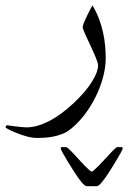

<svg xmlns="http://www.w3.org/2000/svg" viewBox="-89 -238 457 684"><path d="M287.6 -31.2Q287.6 2.4 277.8 38.3Q268.1 74.2 251.2 107.9Q234.4 141.6 212.2 170.7Q189.9 199.7 164.6 220.2Q149.4 232.9 132.1 239.5Q114.7 246.1 98.6 249Q82.5 252 67.9 252.7Q53.2 253.4 43 253.4Q25.9 253.4 6.3 248Q-13.2 242.7 -30 235.8Q-46.9 229 -58.1 223.1Q-69.3 217.3 -69.3 215.8Q-69.3 213.9 -67.4 210.9Q-65.4 208 -63.5 208Q-63 208 -54.4 209.5Q-45.9 210.9 -34.9 212.2Q-23.9 213.4 -12.9 214.6Q-2 215.8 4.9 215.8Q41 215.8 84 194.3Q127 172.9 173.8 128.9Q215.8 89.4 238 54Q260.3 18.6 260.3 -4.9Q260.3 -13.7 251.7 -34.2Q243.2 -54.7 232.9 -76.4Q222.7 -98.1 214.1 -116.9Q205.6 -135.7 205.6 -141.6Q205.6 -146 210.4 -158Q215.3 -169.9 221.7 -183.1Q228 -196.3 233.6 -206.8Q239.3 -217.3 240.7 -218.3Q253.9 -196.3 263.2 -172.1Q272.5 -147.9 277.8 -123.8Q283.2 -99.6 285.4 -75.9Q287.6 -52.2 287.6 -31.2ZM348.1 291Q348.1 293.5 340.3 307.9Q332.5 322.3 321 341.1Q309.6 359.9 296.9 379.4Q284.2 398.9 273.9 411.1Q269 417 264.2 421.1Q259.3 425.3 255.4 425.3H220.2Q216.3 425.3 211.4 421.1Q206.5 417 201.7 411.1Q191.4 398.9 178.7 379.4Q166 359.9 154.5 341.1Q143.1 322.3 135.3 308.1Q127.4 293.9 127.4 291Q127.4 286.1 131.3 286.1H147Q148.9 286.1 156 292.5Q163.1 298.8 172.1 308.6Q181.2 318.4 191.7 329.8Q202.1 341.3 211.7 351.1Q221.2 360.8 228.3 367.2Q235.4 373.5 237.8 373.5Q239.7 373.5 247.1 367.2Q254.4 360.8 263.9 351.1Q273.4 341.3 283.9 329.8Q294.4 318.4 303.5 308.6Q312.5 298.8 319.6 292.5Q326.7 286.1 328.6 286.1H344.2Q348.1 286.1 348.1 291Z"/></svg>

Font: Kitab
Style: Regular
Weight: 400
Designer: SIL International
Foundry: Khaled Hosny
Version: Version 1.000